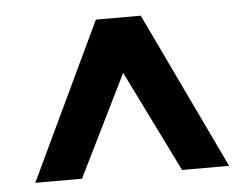

<svg xmlns="http://www.w3.org/2000/svg" viewBox="-39 -786 678 520"><g transform="rotate(-5 300.0 -526.0)"><path d="M37 -313 239 -739H361L564 -313H436L300 -589L164 -313Z"/></g></svg>

Font: Involve
Style: Bold
Weight: 700
Designer: Stefan Peev
Foundry: Context Ltd.
Version: Version 1.001